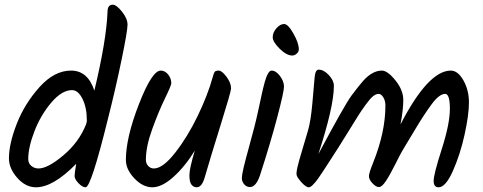

<svg xmlns="http://www.w3.org/2000/svg" viewBox="-20 -811 2054 816"><path d="M459 -791Q475 -791 498.5 -761.5Q522 -732 522 -706Q522 -680 497 -558.5Q472 -437 439 -307Q367 -15 344 -15Q330 -15 313.5 -32.5Q297 -50 297 -63Q297 -76 304 -115Q206 -15 133 -15Q89 -15 53.5 -55Q18 -95 18 -138Q18 -200 51.5 -285.5Q85 -371 148 -441Q211 -511 282 -511Q353 -511 381 -426Q432 -638 437 -761Q437 -791 459 -791ZM349 -300Q349 -354 330.5 -391Q312 -428 286 -428Q243 -428 198 -375Q153 -322 126.5 -253.5Q100 -185 100 -135Q100 -117 113 -106Q126 -95 144 -95Q183 -95 249.5 -151Q316 -207 346 -283L349 -295Z M962 -435Q962 -422 918 -281Q874 -140 850 -57Q838 -15 816 -15Q803 -15 794 -26Q785 -37 785 -66Q785 -95 808 -171Q766 -103 717 -59Q668 -15 627.5 -15Q587 -15 551 -53Q515 -91 515 -131Q515 -226 570.5 -368.5Q626 -511 663 -511Q681 -511 694.5 -494.5Q708 -478 708 -457Q708 -448 681 -392.5Q654 -337 627 -262.5Q600 -188 600 -132Q600 -116 610 -105.5Q620 -95 634 -95Q672 -95 724.5 -162Q777 -229 820 -318Q863 -407 884 -483Q888 -499 892 -505Q896 -511 909.5 -511Q923 -511 942.5 -485Q962 -459 962 -435Z M1250 -601Q1250 -591 1241 -583Q1232 -575 1222 -575Q1198 -575 1168.5 -604Q1139 -633 1139 -653Q1139 -673 1155 -691Q1171 -709 1187.5 -709Q1204 -709 1227 -668.5Q1250 -628 1250 -601ZM1134 -511Q1153 -511 1170 -488Q1187 -465 1187 -443Q1187 -421 1158 -311.5Q1129 -202 1085 -66Q1068 -16 1042 -16Q1028 -16 1018 -27.5Q1008 -39 1008 -53.5Q1008 -68 1015.5 -99.5Q1023 -131 1037.5 -183.5Q1052 -236 1060.5 -269Q1069 -302 1078 -343.5Q1087 -385 1092.5 -410.5Q1098 -436 1105 -462Q1119 -511 1134 -511Z M1896 -511Q1926 -511 1949.5 -469.5Q1973 -428 1973 -375.5Q1973 -323 1954.5 -239Q1936 -155 1905 -85Q1874 -15 1844 -15Q1823 -15 1823 -42.5Q1823 -70 1857.5 -177.5Q1892 -285 1892 -348.5Q1892 -412 1872 -412Q1847 -412 1814.5 -368Q1782 -324 1745 -262Q1708 -200 1705 -195.5Q1702 -191 1697.5 -183Q1693 -175 1687.5 -166Q1682 -157 1659.5 -112Q1637 -67 1620 -41.5Q1603 -16 1590.5 -16Q1578 -16 1563 -32Q1548 -48 1548 -62Q1548 -76 1566 -120Q1618 -250 1618 -362Q1618 -383 1609 -397.5Q1600 -412 1589 -412Q1578 -412 1566 -402.5Q1554 -393 1536 -368.5Q1518 -344 1504 -322Q1490 -300 1461.5 -253.5Q1433 -207 1418.5 -184.5Q1404 -162 1385 -132.5Q1366 -103 1355.5 -87Q1345 -71 1332 -52Q1305 -15 1292.5 -15Q1280 -15 1260 -37.5Q1240 -60 1240 -71.5Q1240 -83 1244 -100Q1248 -117 1252.5 -133Q1257 -149 1266.5 -180.5Q1276 -212 1288.5 -254.5Q1301 -297 1307.5 -371.5Q1314 -446 1317 -480.5Q1320 -515 1334 -515Q1356 -515 1377.5 -492Q1399 -469 1399 -446Q1399 -358 1333 -156Q1445 -366 1474 -405Q1503 -444 1524 -468Q1563 -511 1603 -511Q1627 -511 1660.5 -469.5Q1694 -428 1694 -386Q1694 -344 1682 -282Q1800 -511 1896 -511Z"/></svg>

Font: Kalam
Style: Regular
Weight: 400
Designer: Lipi Raval (Devanagari and Latin), Jonny Pinhorn (Latin)
Foundry: Indian Type Foundry
Version: Version 2.001;PS 1.0;hotconv 1.0.79;makeotf.lib2.5.61930; tt